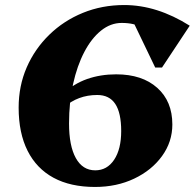

<svg xmlns="http://www.w3.org/2000/svg" viewBox="-20 -726 773 762"><path d="M357 16Q260 16 192.5 -20.5Q125 -57 89.5 -127.5Q54 -198 54 -299Q54 -385 86 -458.5Q118 -532 175.5 -588Q233 -644 309 -675Q385 -706 473 -706Q538 -706 603 -685.5Q668 -665 733 -624L623 -458H596L496 -666L628 -636L607 -546Q577 -596 545.5 -615.5Q514 -635 463 -635Q419 -635 381 -604.5Q343 -574 314.5 -519.5Q286 -465 270 -392.5Q254 -320 254 -236Q254 -147 281 -98.5Q308 -50 358 -50Q405 -50 433 -92Q461 -134 461 -206Q461 -278 437.5 -313.5Q414 -349 366 -349Q289 -349 234 -300L229 -353Q273 -394 326 -412.5Q379 -431 441 -431Q544 -431 604 -377.5Q664 -324 664 -232Q664 -163 623 -106.5Q582 -50 512.5 -17Q443 16 357 16Z"/></svg>

Font: Platypi Light ExtraBold
Style: Italic
Weight: 800
Italic angle: -13°
Version: Version 1.200